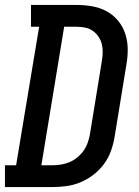

<svg xmlns="http://www.w3.org/2000/svg" viewBox="-42 -755 562 775"><path d="M-22 0V-88H23L116 -647H83V-735H267Q299 -735 330.5 -729.5Q362 -724 388.5 -709.5Q415 -695 434.5 -671.5Q454 -648 463.5 -619Q473 -590 473.5 -558Q474 -526 468 -493L420 -199Q415 -171 405 -143.5Q395 -116 377 -92Q359 -68 335 -49.5Q311 -31 283.5 -19.5Q256 -8 227.5 -4Q199 0 172 0ZM172 -88Q189 -88 206 -91Q223 -94 239.5 -101Q256 -108 270.5 -120Q285 -132 295.5 -147Q306 -162 312 -179Q318 -196 321 -213L369 -508Q372 -525 372.5 -543Q373 -561 369 -577Q365 -593 355.5 -607Q346 -621 332.5 -630.5Q319 -640 302 -643.5Q285 -647 267 -647H217L125 -88Z"/></svg>

Font: Iosevka Slab Semibold
Style: Italic
Weight: 600
Italic angle: -9°
Monospace: yes
Designer: Belleve Invis
Foundry: Belleve Invis
Version: Version 11.1.1; ttfautohint (v1.8.3)